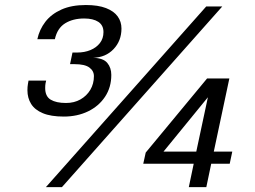

<svg xmlns="http://www.w3.org/2000/svg" viewBox="-20 -764 1040 784"><path d="M360 -528Q401.5 -527 418 -507.2Q434.5 -487.5 434.5 -458Q434.5 -407.5 409 -369Q383.5 -330.5 339.5 -309.2Q295.5 -288 240.5 -288Q187.5 -288 154.8 -301.8Q122 -315.5 107 -339.8Q92 -364 92 -395.5Q92 -410 94 -420.8Q96 -431.5 96.5 -435H168.5Q167.5 -432 166 -424Q164.5 -416 164.5 -404.5Q164.5 -370.5 187 -357Q209.5 -343.5 249.5 -343.5Q283 -343.5 308.5 -358Q334 -372.5 348.8 -397.2Q363.5 -422 363.5 -453Q363.5 -474.5 345 -488.2Q326.5 -502 285 -502H266L276 -549.5H295Q325 -549.5 349.2 -559.5Q373.5 -569.5 388 -588.2Q402.5 -607 402.5 -633Q402.5 -661 381.5 -674.8Q360.5 -688.5 323.5 -688.5Q278 -688.5 246 -668.8Q214 -649 204 -604H132.5Q141 -643.5 165.2 -675Q189.5 -706.5 230.8 -725Q272 -743.5 330.5 -743.5Q380.5 -743.5 412.8 -731Q445 -718.5 460.5 -697Q476 -675.5 476 -647.5Q476 -597.5 443.8 -563.5Q411.5 -529.5 360 -528ZM167.5 0 822 -737.5H887.5L233 0ZM751 0 771 -95.5H565L575 -141L825.5 -443.5H916.5L853 -145H928.5L918 -95.5H842.5L822.5 0ZM624 -116 609.5 -145H781.5L835 -395.5L849 -391.5Z"/></svg>

Font: Epilogue
Style: Italic
Weight: 400
Italic angle: -12°
Designer: Tyler Finck
Foundry: Etcetera Type Co
Version: Version 2.112